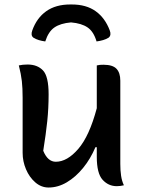

<svg xmlns="http://www.w3.org/2000/svg" viewBox="-20 -827 640 857"><path d="M297 -727Q250 -723 223 -704.5Q196 -686 182 -642Q167 -644 153.5 -648Q140 -652 129 -659Q116 -669 124 -691Q144 -747 186.5 -777Q229 -807 293 -807H301Q365 -807 407 -777Q449 -747 470 -691Q478 -670 465 -659Q454 -652 440 -648Q426 -644 411 -642Q398 -686 371 -704.5Q344 -723 297 -727ZM103 -539Q147 -539 172 -512.5Q197 -486 197 -406Q197 -344 191 -286.5Q185 -229 173 -154Q193 -105 229 -105Q280 -105 329.5 -162.5Q379 -220 412 -344V-535Q420 -537 426.5 -537.5Q433 -538 442 -538Q483 -538 500 -520Q517 -502 517 -467V-95Q517 -66 520.5 -42.5Q524 -19 533 0Q525 2 517 3Q509 4 501 4Q464 4 438 -24.5Q412 -53 412 -127V-170H406Q384 -118 351 -77.5Q318 -37 278.5 -13.5Q239 10 197 10Q164 10 137.5 -13Q111 -36 96 -71.5Q81 -107 81 -145V-391Q81 -434 77.5 -465Q74 -496 64 -535Q81 -539 103 -539Z"/></svg>

Font: Recursive Mn Csl St Med
Style: Regular
Weight: 500
Monospace: yes
Version: Version 1.079;hotconv 1.0.112;makeotfexe 2.5.65598; ttfautoh